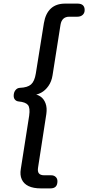

<svg xmlns="http://www.w3.org/2000/svg" viewBox="-20 -865 490 1065"><path d="M95.4 72.4 141.7 -222.7Q148.1 -266.8 134.9 -282.8Q121.7 -298.7 83.5 -302.2Q70.9 -303.5 63.4 -311.9Q55.9 -320.3 55.9 -333.6Q55.9 -352.3 65.6 -364.7Q75.4 -377.2 90.6 -377.8Q132.5 -379.4 152.1 -396.6Q171.7 -413.8 178.7 -457.3L223.5 -736.8Q232.4 -790.3 262 -817.7Q291.6 -845 341.4 -845H409.4Q430.2 -845 439.9 -835.8Q449.6 -826.6 449.6 -809.5Q449.6 -792.3 438.4 -782.3Q427.2 -772.3 409.4 -772.3H364.5Q323 -772.3 315.6 -727.5L271.5 -447.4Q266.1 -412.8 248.7 -388.1Q231.4 -363.4 208.5 -351Q185.6 -338.6 164 -338.6L163.3 -342.6Q185 -342.6 204 -329.9Q223.1 -317.2 232.5 -292.2Q242 -267.2 237 -232.6L191.3 63.2Q187.3 86.2 195.8 96.7Q204.3 107.3 226 107.3H264.5Q279.2 107.3 288.9 116.4Q298.6 125.4 298.6 140Q298.6 160.3 288.9 170.2Q279.2 180 259.1 180H207.6Q164.7 180 138 167.1Q111.4 154.1 100.6 129.8Q89.7 105.5 95.4 72.4Z"/></svg>

Font: SN Pro Thin
Style: Italic
Weight: 200
Italic angle: -9°
Designer: Tobias Whetton
Foundry: Supernotes
Version: Version 1.003;Glyphs 3.3 (3324)